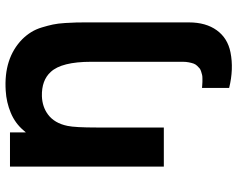

<svg xmlns="http://www.w3.org/2000/svg" viewBox="-103 -516 868 702"><g transform="rotate(-90 331.0 -165.0)"><path d="M538.6 -517.6Q553.2 -502.9 564.2 -485.4Q575.2 -467.8 581.8 -445.8Q588.4 -423.8 592.3 -405.8Q596.2 -387.7 597.9 -360.4Q599.6 -333 599.9 -317.1Q600.1 -301.3 600.1 -272V91.8Q600.1 153.8 571.3 193.6Q542.5 233.4 490.7 243.7Q429.7 255.9 360.4 238.8V139.6Q361.8 139.6 370.6 140.4Q379.4 141.1 382.8 141.1Q386.2 141.1 395 141.1Q403.8 141.1 408.2 139.9Q412.6 138.7 420.2 136.5Q427.7 134.3 431.9 130.9Q436 127.4 441.4 121.8Q446.8 116.2 449.5 108.9Q452.1 101.6 454.1 91.3Q456.1 81.1 456.1 68.8V-265.6Q456.1 -374 418.9 -413.6Q388.2 -447.3 330.1 -445.8Q291.5 -444.3 263.7 -423.8Q231.4 -399.9 221.7 -352.1Q215.8 -324.7 215.8 -244.6V0H72.8V-562.5H197.8V-504.4Q203.1 -509.8 205.1 -512.7Q231 -543.5 269.5 -559.6Q308.1 -575.7 350.1 -578.1Q468.8 -585.9 538.6 -517.6Z"/></g></svg>

Font: Manrope3 ExtraBold
Style: Bold
Weight: 800
Width: 4
Designer: Mikhail Sharanda
Foundry: Mikhail Sharanda
Version: Version 3.000;PS 003.000;hotconv 1.0.88;makeotf.lib2.5.64775